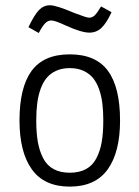

<svg xmlns="http://www.w3.org/2000/svg" viewBox="-20 -691 520 716"><path d="M396 -645.5Q377 -604.5 358.2 -586.9Q339.4 -569.3 313.5 -569.3Q283.7 -569.3 225.6 -595.7Q185.1 -614.7 171.4 -614.7Q158.7 -614.7 148.4 -604.2Q138.2 -593.8 124.5 -567.9L85 -590.3H86.4Q107.9 -635.3 125.2 -653.3Q142.6 -671.4 166 -671.4Q189.9 -671.4 257.3 -642.6Q302.7 -625 312.5 -625Q324.2 -625 333.5 -634Q342.8 -643.1 356.9 -667ZM52.7 -241.7Q52.7 -365.2 97.9 -426.8Q143.1 -488.3 240.2 -488.3Q337.4 -488.3 382.6 -426.8Q427.7 -365.2 427.7 -241.7Q427.7 -123.5 381.6 -59.3Q335.4 4.9 240.2 4.9Q145 4.9 98.9 -59.3Q52.7 -123.5 52.7 -241.7ZM115.2 -241.7Q115.2 -195.8 121.1 -161.9Q127 -127.9 140.9 -101.1Q154.8 -74.2 179.7 -60.5Q204.6 -46.9 240.2 -46.9Q275.9 -46.9 300.8 -60.5Q325.7 -74.2 339.6 -101.1Q353.5 -127.9 359.4 -161.9Q365.2 -195.8 365.2 -241.7Q365.2 -277.3 361.6 -306.2Q357.9 -335 348.9 -359.9Q339.8 -384.8 325.7 -401.4Q311.5 -418 290 -427.5Q268.6 -437 240.2 -437Q211.9 -437 190.4 -427.5Q168.9 -418 154.8 -401.4Q140.6 -384.8 131.6 -359.9Q122.6 -335 118.9 -306.2Q115.2 -277.3 115.2 -241.7Z"/></svg>

Font: Anaheim
Style: Regular
Weight: 400
Designer: vernon adams
Foundry: vernon adams
Version: Version 1.002; ttfautohint (v0.93.5-3d13) -l 8 -r 50 -G 200 